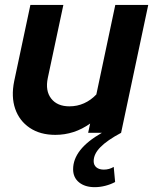

<svg xmlns="http://www.w3.org/2000/svg" viewBox="-20 -541 624 782"><path d="M365.8 221.3Q325.8 221.3 301.8 201.6Q277.8 182 277.8 148.3Q277.8 107.6 306.8 70.6Q335.9 33.6 394.8 0H339L347.1 -37.8Q282.3 8.3 205.4 8.3Q143.6 8.3 101.1 -20.3Q58.7 -48.9 41.8 -98Q25 -147.2 37.7 -210L103.8 -521H238.1L174.6 -223Q163.9 -171.2 188.5 -139.6Q213.1 -107.9 262.8 -107.9Q294.7 -107.9 322.4 -120.4Q350.1 -132.8 372.4 -156.3L449.6 -521H583.8L473.2 0Q416.9 30 389.2 58.1Q361.5 86.1 361.5 115.4Q361.5 131.5 372.7 140.7Q383.8 149.8 402.9 149.8Q424.8 149.8 443.2 138.8L448.9 200.3Q430.8 210.1 408.9 215.7Q387.1 221.3 365.8 221.3Z"/></svg>

Font: Red Hat Display
Style: Italic
Weight: 300
Italic angle: -12°
Designer: Pentagram, MCKL
Foundry: Pentagram, MCKL
Version: Version 1.023